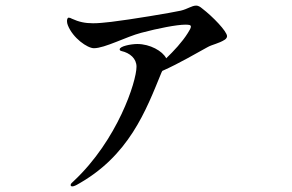

<svg xmlns="http://www.w3.org/2000/svg" viewBox="-20 -620 1040 685"><path d="M701 -590C694 -596 687 -600 680 -600C664 -600 650 -588 625 -582C594 -575 445 -550 377 -542C351 -539 330 -537 312 -537C283 -537 261 -542 237 -553C231 -556 229 -557 225 -557C221 -557 219 -551 219 -545C219 -540 220 -535 222 -530C240 -484 292 -448 315 -448C354 -448 430 -489 484 -503C544 -519 611 -532 641 -532C655 -532 661 -531 661 -525C661 -520 657 -513 650 -502C630 -470 600 -438 573 -412C560 -438 515 -463 470 -463C447 -463 407 -455 407 -444C407 -441 409 -439 413 -438C444 -431 467 -411 467 -382C467 -329 399 -120 243 26C238 31 232 35 232 40C232 43 234 45 238 45C241 45 245 44 251 41C441 -62 501 -227 556 -361L559 -367C622 -395 680 -430 719 -451C738 -462 760 -464 783 -479C788 -483 790 -487 790 -491C790 -508 739 -561 701 -590Z"/></svg>

Font: Shippori Mincho OTF
Style: Bold
Weight: 800
Designer: FONTDASU
Foundry: FONTDASU / Google Inc. / but / Adobe
Version: Version 3.300;hotconv 1.0.109;makeotfexe 2.5.65596